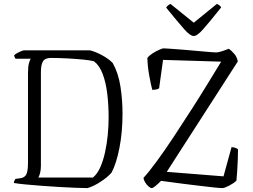

<svg xmlns="http://www.w3.org/2000/svg" viewBox="-20 -961 1292 981"><path d="M427 0Q404 0 366.5 -1.5Q329 -3 284.5 -5.5Q240 -8 195 -11.5Q150 -15 112 -18.5Q74 -22 51 -26Q51 -33 54 -38.5Q57 -44 59 -47L82 -50Q106 -53 114.5 -70Q123 -87 123 -130V-587Q123 -620 128 -638Q133 -656 137 -661H60Q57 -663 54.5 -670Q52 -677 52 -678Q56 -683 66.5 -689Q77 -695 88 -699.5Q99 -704 104 -704H439Q468 -697 502 -678.5Q536 -660 556 -639Q585 -587 595.5 -518.5Q606 -450 606 -380Q606 -287 590.5 -206.5Q575 -126 550 -79Q528 -54 492 -31Q456 -8 427 0ZM176 -54H455Q477 -72 492 -105.5Q507 -139 516.5 -182Q526 -225 530.5 -271Q535 -317 535 -360Q535 -425 528 -482.5Q521 -540 504.5 -583.5Q488 -627 460 -648Q442 -653 406 -656.5Q370 -660 326 -662.5Q282 -665 241 -665Q210 -665 199.5 -647.5Q189 -630 189 -592V-114Q189 -92 184.5 -76Q180 -60 176 -54ZM755 0Q749 0 739 -8.5Q729 -17 721.5 -29.5Q714 -42 713 -52Q743 -85 782.5 -139Q822 -193 867 -261Q912 -329 960 -404Q998 -463 1036 -525Q1074 -587 1110 -646L813 -655L793 -510Q783 -502 758 -502Q751 -528 742.5 -575Q734 -622 733 -665Q742 -677 759 -688Q776 -699 793 -706.5Q810 -714 815 -714Q822 -714 850 -712Q878 -710 916 -707Q954 -704 991 -700.5Q1028 -697 1054 -695Q1080 -693 1084 -693Q1095 -693 1115 -699.5Q1135 -706 1149 -712Q1162 -703 1176.5 -686.5Q1191 -670 1195 -647L832 -83L1122 -60L1163 -209Q1174 -209 1183 -205.5Q1192 -202 1196 -198Q1196 -176 1195 -146.5Q1194 -117 1192 -88Q1190 -59 1188 -38Q1175 -25 1151 -12.5Q1127 0 1116 0Q1103 0 1071 -3.5Q1039 -7 997.5 -12Q956 -17 915.5 -22Q875 -27 844 -31.5Q813 -36 803 -37Q787 -21 774 -10.5Q761 0 755 0ZM970 -777Q952 -777 921.5 -811.5Q891 -846 829 -922Q831 -926 836.5 -931.5Q842 -937 851 -941L970 -845L1088 -941Q1106 -933 1110 -923Q1046 -843 1016.5 -810Q987 -777 970 -777Z"/></svg>

Font: Texturina Thin
Style: Regular
Weight: 100
Designer: Guillermo Torres Carreño
Foundry: Omnibus-Type
Version: Version 1.002; ttfautohint (v1.8.3)